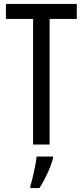

<svg xmlns="http://www.w3.org/2000/svg" viewBox="-20 -734 421 975"><path d="M232 0H148V-638H10V-714H370V-638H232ZM249 71Q239 108 219.5 149.5Q200 191 180 221H134V210Q140 192 146.5 164.5Q153 137 158.5 109Q164 81 166 61H249Z"/></svg>

Font: Noto Sans Khmer ExtraCondensed
Style: Regular
Weight: 400
Width: 2
Designer: Danh Hong and the Monotype Design Team
Foundry: Monotype Imaging Inc.
Version: Version 2.004; ttfautohint (v1.8.4.7-5d5b)